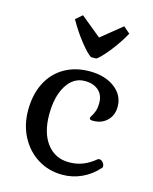

<svg xmlns="http://www.w3.org/2000/svg" viewBox="-108 -765 676 850"><g transform="rotate(15 230.0 -340.0)"><path d="M136 -667 166 -693 260 -616 355 -693 385 -667Q357 -617 323 -575Q289 -533 272 -523H248Q230 -534 197 -575.5Q164 -617 136 -667ZM40 -224Q40 -296 67 -349.5Q94 -403 144 -432Q194 -461 260 -461Q330 -461 374.5 -427.5Q419 -394 419 -341Q419 -302 394 -277.5Q369 -253 330 -253Q321 -253 317 -255Q313 -257 313 -262Q313 -265 319.5 -275Q326 -285 331 -299.5Q336 -314 336 -337Q336 -373 312.5 -393.5Q289 -414 250 -414Q198 -414 166.5 -363.5Q135 -313 135 -230Q135 -146 172.5 -97Q210 -48 274 -48Q307 -48 336 -59Q365 -70 394 -94Q396 -96 402 -96Q410 -96 417.5 -87.5Q425 -79 425 -70Q425 -63 423 -63Q391 -26 348.5 -6.5Q306 13 260 13Q197 13 147 -18Q97 -49 68.5 -103Q40 -157 40 -224Z"/></g></svg>

Font: Kurale
Style: Regular
Weight: 400
Designer: Eduardo Rodriguez Tunni
Foundry: Eduardo Rodriguez Tunni
Version: Version 2.000